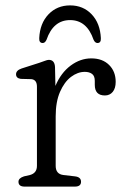

<svg xmlns="http://www.w3.org/2000/svg" viewBox="-20 -692 466 712"><path d="M184 -443.5 185.5 -373.5Q206 -422 242 -448.8Q278 -475.5 318.5 -475.5Q360 -475.5 384.5 -451.2Q409 -427 409 -388.5Q409 -364.5 398 -351.2Q387 -338 369 -338Q331.5 -338 331.5 -377.5V-392Q331.5 -410.5 321.2 -418Q311 -425.5 294.5 -425.5Q268 -425.5 243.2 -406.8Q218.5 -388 202.5 -351.2Q186.5 -314.5 186.5 -260.5V-77Q186.5 -46.5 215 -43L258 -38Q280.5 -35.5 280.5 -18Q280.5 0 257.5 0H71.5Q48.5 0 48.5 -18Q48.5 -31.5 69 -38L91 -43Q117 -50 117 -77V-370.5Q117 -396.5 96 -398.5L57 -399.5Q39.5 -402 39.5 -416.5Q39.5 -431 60 -438L125.5 -459Q136 -462.5 145.8 -466.2Q155.5 -470 161 -470Q182.5 -470 184 -443.5ZM240 -617.5Q177.5 -617.5 152.5 -544.5Q147 -532.5 138.5 -532.5Q124.5 -532.5 125.5 -550.5Q128 -605.5 159.8 -638.8Q191.5 -672 240 -672Q288.5 -672 320 -638.8Q351.5 -605.5 354 -550.5Q355 -532.5 341.5 -532.5Q332.5 -532.5 327 -544.5Q302 -617.5 240 -617.5Z"/></svg>

Font: Fraunces 9pt SuperSoft Light
Style: Regular
Weight: 300
Version: Version 1.000;[b76b70a41]